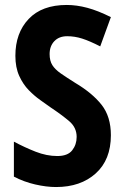

<svg xmlns="http://www.w3.org/2000/svg" viewBox="-20 -744 501 774"><path d="M427 -199Q427 -100 366 -45Q305 10 206 10Q167 10 121.5 -0.5Q76 -11 36 -32V-173Q79 -150 123.5 -132.5Q168 -115 211 -115Q253 -115 271 -138Q289 -161 289 -192Q289 -230 259 -255.5Q229 -281 184 -311Q166 -324 142.5 -340.5Q119 -357 96 -380.5Q73 -404 57.5 -438Q42 -472 42 -519Q42 -611 95.5 -667.5Q149 -724 249 -724Q289 -724 332 -712.5Q375 -701 427 -675L384 -557Q341 -579 311 -588.5Q281 -598 251 -598Q218 -598 199 -578Q180 -558 180 -526Q180 -499 191 -481.5Q202 -464 225 -448Q248 -432 283 -410Q352 -369 389.5 -321.5Q427 -274 427 -199Z"/></svg>

Font: Noto Sans Gurmukhi Condensed
Style: Bold
Weight: 700
Width: 3
Designer: Jelle Bosma - Monotype Design Team
Foundry: Monotype Imaging Inc.
Version: Version 2.004; ttfautohint (v1.8.4.7-5d5b)